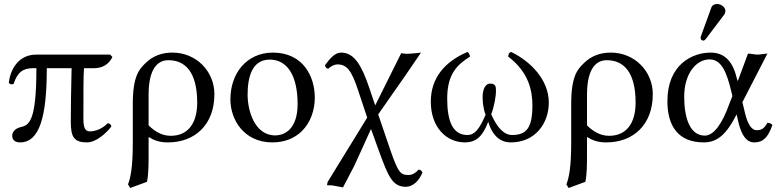

<svg xmlns="http://www.w3.org/2000/svg" viewBox="-20 -702 3889 960"><path d="M531 -429H162C68 -429 32 -350 24 -290C25.4 -281.8 37 -278 48 -282C66 -339 94 -361 144 -361H162C162 -89 124 -76 82 -66C56.2 -59.9 41 -42 41 -24C41 0 58 10 80 10C178 10 214 -119 214 -361H338C335 -246 334 -150 334 -92C334 -16 351 10 415 10C462 10 514 -39 537 -70C534 -80 529 -85 519 -86C481 -48 442 -45 429 -45C406 -45 397 -64 397 -106C397 -244 397 -325 400 -361H450C493 -361 525 -381 542 -417Z M715 207C723 167 723 119 723 61V-17C751 0 777 10 820 10C954 10 1052 -78 1052 -231C1052 -345 962 -439 842 -439C795 -439 746 -426 704 -383C677 -356 644 -322 644 -184V10C644 134 633 186 620 220L631 238ZM966 -189C966 -82 917 -23 834 -23C789 -23 754 -45 723 -75V-228C723 -374 779 -401 822 -401C902 -401 966 -347 966 -189Z M1132 -205C1132 -103 1200 10 1342 10C1406.4 10 1454.8 -12.7 1488.9 -46C1533.7 -89.8 1554 -152.7 1554 -214C1554 -318 1497 -439 1344 -439C1278.2 -439 1223.9 -412 1187.3 -369C1151 -326.4 1132 -268.2 1132 -205ZM1329 -404C1415 -404 1468 -326 1468 -182C1468 -56 1403 -25 1356 -25C1252 -25 1218 -151 1218 -228C1218 -315 1239 -404 1329 -404Z M1769 -255 1816 -114 1618 208 1615 224 1641 225 1695 235 1752 126 1835 -57 1874 51C1922 183 1943 232 2010 232C2025.8 232 2044.4 224.7 2060 210C2073.1 197.7 2083.8 179.8 2092 162C2090.4 153.6 2084 147 2073 146C2060 161 2042 173 2024 173C1984 173 1972 165 1932 49L1871 -130L2012 -332L2085 -439C2085 -439 2037 -433 2013 -433C2006 -433 1986 -436 1986 -436L1856 -175L1827 -261C1789.2 -373.1 1752 -439 1686 -439C1653 -439 1629 -408 1605 -376C1606.9 -363.5 1613.6 -360 1621 -358C1637 -374 1656 -380 1667 -380C1714 -380 1737.5 -349.5 1769 -255Z M2724 -189C2724 -305 2630 -397 2536 -442C2522.9 -439.1 2522 -427.1 2521 -419C2625 -340 2642 -247 2642 -174C2642 -64 2613 -27 2541 -27C2501 -27 2466 -62 2436 -131C2451 -168 2460 -223 2460 -247C2460 -271 2457 -284 2430 -284C2404 -284 2393 -249 2393 -218C2393 -198 2395 -161 2408 -128C2377 -57 2354 -27 2317 -27C2243 -27 2216 -97 2216 -209C2216 -331 2265 -378 2330 -419C2329 -428.3 2324.6 -438 2317 -442C2204 -394 2134 -312 2134 -194C2134 -63 2214 10 2304 10C2361 10 2394 -21 2421 -93C2443 -21 2483 10 2534 10C2656 10 2724 -85 2724 -189Z M2907 207C2915 167 2915 119 2915 61V-17C2943 0 2969 10 3012 10C3146 10 3244 -78 3244 -231C3244 -345 3154 -439 3034 -439C2987 -439 2938 -426 2896 -383C2869 -356 2836 -322 2836 -184V10C2836 134 2825 186 2812 220L2823 238ZM3158 -189C3158 -82 3109 -23 3026 -23C2981 -23 2946 -45 2915 -75V-228C2915 -374 2971 -401 3014 -401C3094 -401 3158 -347 3158 -189Z M3565 -682C3552 -682 3541 -676 3537 -665L3485 -522C3484 -519 3483 -515 3483 -512C3483 -505 3489 -499 3497 -499C3501 -499 3506 -503 3509 -507L3601 -629C3605 -634 3607 -642 3607 -647C3607 -667 3585 -682 3565 -682ZM3692 -191 3817 -434C3804 -434 3783 -429 3768 -429C3753 -429 3735 -434 3720 -434L3672.5 -306C3669.7 -298.5 3668.1 -294 3665.8 -304C3646 -391 3606.5 -439 3533 -439C3442 -439 3317 -380 3317 -196C3317 -72 3371 10 3499 10C3567 10 3613 -31 3663 -130L3672 -91C3688 -23 3714 10 3751 10C3795 10 3820 -14 3842 -77C3836 -84 3829 -88 3817 -88C3800 -58 3787 -51 3762 -51C3739 -51 3719 -80 3706 -133ZM3642 -222 3626 -181C3592 -86 3550 -24 3504 -24C3430 -24 3401 -111 3401 -219C3401 -334 3461 -405 3528 -405C3588 -405 3614 -339 3637 -243Z"/></svg>

Font: Libertinus Math
Style: Regular
Weight: 400
Designer: Philipp H. Poll
Foundry: Khaled Hosny
Version: Version 6.2